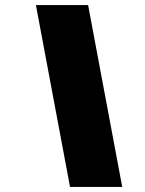

<svg xmlns="http://www.w3.org/2000/svg" viewBox="-20 -734 570 754"><path d="M121 -714H326L460 0H255Z"/></svg>

Font: Prompt ExtraBold
Style: Italic
Weight: 800
Italic angle: -12°
Designer: Katatrad Team
Foundry: CadsonDemak
Version: Version 1.001